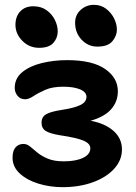

<svg xmlns="http://www.w3.org/2000/svg" viewBox="-20 -766 562 795"><path d="M239 9Q187 9 139.5 -5.5Q92 -20 62 -47.5Q32 -75 32 -113Q32 -142 44.5 -156Q57 -170 77 -170Q92 -170 105 -159Q118 -148 135 -134Q152 -120 178 -109Q204 -98 244 -98Q294 -98 324 -112.5Q354 -127 354 -152Q354 -172 325 -184Q296 -196 228 -206Q186 -213 169 -224Q152 -235 152 -258Q152 -282 171 -293Q190 -304 236 -311Q289 -319 313.5 -331.5Q338 -344 338 -365Q338 -385 311.5 -396Q285 -407 242 -407Q197 -407 167.5 -394Q138 -381 118.5 -368Q99 -355 84 -355Q64 -355 52.5 -369.5Q41 -384 41 -402Q41 -442 72.5 -467.5Q104 -493 153.5 -505Q203 -517 258 -517Q362 -517 415 -480.5Q468 -444 468 -388Q468 -345 440 -313.5Q412 -282 355 -266Q415 -255 450 -224Q485 -193 485 -147Q485 -103 453 -67.5Q421 -32 365 -11.5Q309 9 239 9ZM383 -573Q345 -573 318 -601.5Q291 -630 291 -672Q291 -704 314 -725Q337 -746 369 -746Q398 -746 419.5 -729.5Q441 -713 452.5 -689.5Q464 -666 464 -643Q464 -618 445.5 -595.5Q427 -573 383 -573ZM142 -568Q101 -568 72.5 -597Q44 -626 44 -663Q44 -698 64 -719Q84 -740 118 -740Q150 -740 172.5 -724Q195 -708 207 -684Q219 -660 219 -636Q219 -609 201 -588.5Q183 -568 142 -568Z"/></svg>

Font: Shantell Sans Normal
Style: Regular
Weight: 600
Designer: Stephen Nixon, Anya Danilova, Shantell Martin
Foundry: Arrow Type
Version: Version 1.009;[a7da0bfa3]